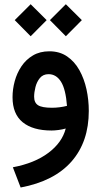

<svg xmlns="http://www.w3.org/2000/svg" viewBox="-20 -605 470 890"><path d="M211.4 -511.7 285.2 -585.4 359.4 -511.7 285.2 -437ZM48.3 -511.7 122.1 -585.4 196.3 -511.7 122.1 -437ZM284.7 -9.3Q270 -4.9 251.2 -2.4Q232.4 0 218.8 0Q132.3 0 85.2 -38.3Q38.1 -76.7 38.1 -154.3Q38.1 -191.4 48.3 -229Q58.6 -266.6 79.6 -297.9Q100.6 -329.1 132.8 -348.1Q165 -367.2 209 -367.2Q256.3 -367.2 291 -343.5Q325.7 -319.8 347.9 -280Q370.1 -240.2 380.9 -191.2Q391.6 -142.1 391.6 -90.8Q391.6 52.2 311.5 143.6Q231.4 234.9 75.7 264.2L39.6 170.4Q140.6 151.4 204.3 103.5Q268.1 55.7 284.7 -9.3ZM290.5 -114.3Q284.7 -191.4 262.7 -226.3Q240.7 -261.2 205.1 -261.2Q179.7 -261.2 165 -243.4Q150.4 -225.6 144.3 -201.2Q138.2 -176.8 138.2 -156.7Q138.2 -128.9 156.5 -117.2Q174.8 -105.5 221.2 -105.5Q237.8 -105.5 255.6 -107.7Q273.4 -109.9 290.5 -114.3Z"/></svg>

Font: Vazir Medium FD-WOL
Style: Medium-FD-WOL
Weight: 500
Designer: Saber Rastikerdar
Foundry: Saber Rastikerdar
Version: Version 30.0.0